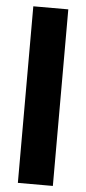

<svg xmlns="http://www.w3.org/2000/svg" viewBox="-54 -789 368 820"><g transform="rotate(5 130.0 -378.5)"><path d="M55 -757H205V0H55Z"/></g></svg>

Font: Evergrow Sans 
Style: ExtraBold
Weight: 800
Foundry: 10Web
Version: Version 1.000